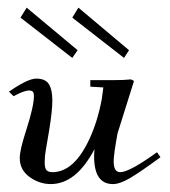

<svg xmlns="http://www.w3.org/2000/svg" viewBox="-20 -459 432 489"><path d="M164.1 -414.1 179.7 -439.5 308.6 -331.1 295.9 -311.5ZM32.2 -414.1 47.9 -439.5 177.7 -331.1 164.1 -311.5ZM2.9 -225.6Q50.8 -258.8 72.3 -258.8Q95.7 -258.8 104.5 -244.6Q113.3 -230.5 113.3 -203.1Q113.3 -176.8 105.5 -128.9L96.7 -77.1Q93.8 -61.5 93.8 -45.9Q93.8 -30.3 98.6 -25.4Q103.5 -20.5 113.3 -20.5Q168.9 -20.5 208 -105.5Q228.5 -149.4 239.3 -207L243.2 -236.3L210 -238.3V-254.9H269.5Q295.9 -254.9 313.5 -256.8L321.3 -252.9L279.3 -119.1Q269.5 -65.4 269.5 -47.9Q269.5 -20.5 286.1 -20.5Q309.6 -20.5 379.9 -71.3L388.7 -58.6Q336.9 -20.5 311 -5.4Q285.2 9.8 267.6 9.8Q219.7 9.8 219.7 -60.5Q219.7 -68.4 220.7 -79.1Q173.8 9.8 109.4 9.8Q80.1 9.8 55.2 -8.3Q30.3 -26.4 30.3 -56.6Q30.3 -77.1 46.9 -127.9Q66.4 -188.5 66.4 -214.8Q66.4 -222.7 63.5 -225.6Q60.5 -228.5 53.7 -228.5Q41 -228.5 14.6 -213.9Z"/></svg>

Font: Kleymisska
Style: Regular
Weight: 500
Italic angle: -8°
Designer: gluk
Foundry: gluk
Version: Version 0.298